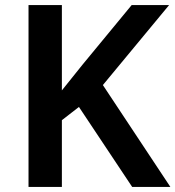

<svg xmlns="http://www.w3.org/2000/svg" viewBox="-20 -734 689 754"><path d="M649 0H499L290 -314L223 -262V0H92V-714H223V-379Q243 -404 263.5 -429.5Q284 -455 304 -480L497 -714H644L384 -400Z"/></svg>

Font: Noto Sans Adlam Unjoined SemiBold
Style: Regular
Weight: 600
Version: Version 3.001